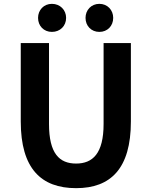

<svg xmlns="http://www.w3.org/2000/svg" viewBox="-20 -965 788 999"><path d="M376 14C556 14 661 -88 661 -333V-741H519V-320C519 -166 462 -114 376 -114C289 -114 235 -166 235 -320V-741H88V-333C88 -88 194 14 376 14ZM250 -799C293 -799 324 -830 324 -872C324 -913 293 -945 250 -945C208 -945 178 -913 178 -872C178 -830 208 -799 250 -799ZM497 -799C539 -799 569 -830 569 -872C569 -913 539 -945 497 -945C455 -945 425 -913 425 -872C425 -830 455 -799 497 -799Z"/></svg>

Font: Noto Sans CJK SC
Style: Bold
Weight: 700
Designer: Ryoko NISHIZUKA 西塚涼子 (kana, bopomofo & ideographs); Paul D. Hunt (Latin, Greek & Cyrillic); Sandoll Communications 산돌커뮤니
Foundry: Adobe
Version: Version 2.004;hotconv 1.0.118;makeotfexe 2.5.65603